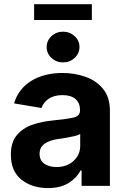

<svg xmlns="http://www.w3.org/2000/svg" viewBox="-20 -910 621 940"><path d="M214.8 10.7Q136.7 10.7 85 -30.5Q33.2 -71.8 33.2 -152.8Q33.2 -213.9 62.5 -248.5Q91.8 -283.2 138.7 -299.3Q185.5 -315.4 239.3 -320.3Q309.6 -327.1 340.6 -334.7Q371.6 -342.3 371.6 -369.1V-371.6Q371.6 -406.2 349.4 -425.3Q327.1 -444.3 286.1 -444.3Q243.7 -444.3 217.8 -426Q191.9 -407.7 183.1 -381.3L48.8 -403.8Q69.8 -474.6 132.6 -513.7Q195.3 -552.7 286.6 -552.7Q345.2 -552.7 398.2 -534.2Q451.2 -515.6 484.6 -474.9Q518.1 -434.1 518.1 -367.7V0H379.4V-75.7H374.5Q354.5 -37.6 314.9 -13.4Q275.4 10.7 214.8 10.7ZM256.3 -92.3Q307.6 -92.3 340.1 -122.1Q372.6 -151.9 372.6 -195.3V-254.4Q363.8 -248 344 -243.4Q324.2 -238.8 302.2 -235.1Q280.3 -231.4 264.2 -229.5Q223.6 -223.6 198.7 -206.5Q173.8 -189.5 173.8 -156.7Q173.8 -125 197 -108.6Q220.2 -92.3 256.3 -92.3ZM429.7 -889.6V-812H147V-889.6ZM288.6 -604.5Q255.4 -604.5 231.9 -626.5Q208.5 -648.4 208.5 -679.7Q208.5 -710.9 231.9 -732.9Q255.4 -754.9 288.6 -754.9Q321.8 -754.9 345.5 -732.9Q369.1 -710.9 369.1 -679.7Q369.1 -648.4 345.5 -626.5Q321.8 -604.5 288.6 -604.5Z"/></svg>

Font: Inter
Style: Bold
Weight: 700
Designer: Rasmus Andersson
Foundry: rsms
Version: Version 4.001;git-9221beed3